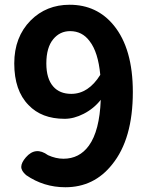

<svg xmlns="http://www.w3.org/2000/svg" viewBox="-20 -774 630 808"><path d="M255 14Q164 14 90 -37Q69 -55 69.5 -72.5Q70 -90 89 -112Q130 -159 182 -121Q215 -106 247 -106Q314 -106 354 -161Q399 -223 404 -354Q375 -317 332 -295Q291 -274 252 -274Q155 -274 100 -332Q40 -393 40 -507Q40 -618 109 -688Q175 -754 273 -754Q388 -754 459 -667Q539 -569 539 -387Q539 -189 452 -82Q376 14 255 14ZM280 -379Q352 -379 402 -459Q393 -555 357 -601Q326 -643 275 -643Q232 -643 204 -609Q175 -574 175 -507Q175 -443 204 -410Q231 -379 280 -379Z"/></svg>

Font: GenSenRounded2 TW B
Style: Regular
Weight: 700
Version: Version 2.000;PS 2;hotconv 16.6.51;makeotf.lib2.5.65220 DEVE